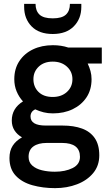

<svg xmlns="http://www.w3.org/2000/svg" viewBox="-20 -742 568 994"><path d="M265 232Q202 232 148 217Q94 202 61.5 167.5Q29 133 29 76Q29 38 46 12Q63 -14 94 -31Q69 -45 55 -67Q41 -89 41 -118Q41 -181 99 -217Q78 -240 66 -269Q54 -298 54 -332Q54 -386 80 -425.5Q106 -465 151 -486.5Q196 -508 254 -508Q297 -508 333 -496H507V-413H434Q443 -394 448.5 -374Q454 -354 454 -332Q454 -277 427.5 -237.5Q401 -198 356 -176.5Q311 -155 254 -155Q228 -155 206 -160.5Q184 -166 162 -176Q138 -164 138 -139Q138 -92 217 -92H304Q362 -92 404.5 -76.5Q447 -61 470.5 -27Q494 7 494 62Q494 116 462.5 154Q431 192 379 212Q327 232 265 232ZM264 147Q318 147 356 128Q394 109 394 70Q394 -2 301 -2H222Q178 -2 153 16Q128 34 128 70Q128 98 147 115Q166 132 197 139.5Q228 147 264 147ZM253 -240Q298 -240 326.5 -266Q355 -292 355 -332Q355 -371 326.5 -397Q298 -423 253 -423Q208 -423 180.5 -397Q153 -371 153 -332Q153 -292 179.5 -266Q206 -240 253 -240ZM253 -566Q182 -566 143.5 -605.5Q105 -645 105 -707V-722H164Q164 -686 184.5 -666.5Q205 -647 253 -647Q301 -647 321.5 -666.5Q342 -686 342 -722H401V-706Q401 -645 362 -605.5Q323 -566 253 -566Z"/></svg>

Font: Rethink Sans Medium
Style: Regular
Weight: 500
Designer: The Rethink Sans project authors (Hans Thiessen). DM Sans designed by Colophon Foundry.
Foundry: Rethink Communications LLC
Version: Version 1.001